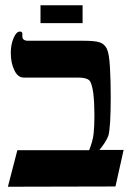

<svg xmlns="http://www.w3.org/2000/svg" viewBox="-20 -709 521 730"><path d="M419 0 10 1 46 -138H319Q333 -173 336 -201Q339 -231 339 -270Q339 -316 335 -352Q330 -392 320 -403Q309 -414 278 -414H71Q48 -414 35 -441Q21 -469 21 -508Q21 -540 32 -565Q42 -589 56 -589Q65 -589 65 -580V-571Q65 -554 87 -554H299Q341 -554 359 -548Q377 -542 386 -524Q395 -506 398 -454Q401 -402 401 -340Q401 -226 392 -193Q389 -184 378 -166Q369 -152 358 -139H450ZM134 -689H294V-621H134Z"/></svg>

Font: Libra Serif Modern
Style: Bold
Weight: 700
Designer: Stefan Peev, Context Ltd
Foundry: Ascender Corporation
Version: Version 1.000